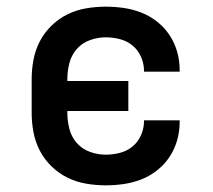

<svg xmlns="http://www.w3.org/2000/svg" viewBox="-20 -548 640 576"><path d="M297 8Q268 8 238.5 3Q209 -2 182.5 -15Q156 -28 134.5 -49Q113 -70 99.5 -96Q86 -122 80.5 -151Q75 -180 75 -210V-310Q75 -340 80.5 -369Q86 -398 99.5 -424Q113 -450 134.5 -471Q156 -492 182.5 -505Q209 -518 238.5 -523Q268 -528 297 -528Q325 -528 352 -524Q379 -520 404.5 -510Q430 -500 452 -482.5Q474 -465 489 -442Q504 -419 511.5 -392.5Q519 -366 519 -338V-333H412V-336Q412 -357 403 -377.5Q394 -398 377.5 -411.5Q361 -425 340 -430.5Q319 -436 297 -436Q273 -436 249.5 -427.5Q226 -419 210 -400.5Q194 -382 188 -358Q182 -334 182 -310V-305H365V-215H182V-210Q182 -186 188 -162Q194 -138 210 -119.5Q226 -101 249.5 -92.5Q273 -84 297 -84Q319 -84 340 -89.5Q361 -95 377.5 -108.5Q394 -122 403 -142.5Q412 -163 412 -184V-187H519V-182Q519 -154 511.5 -127.5Q504 -101 489 -78Q474 -55 452 -37.5Q430 -20 404.5 -10Q379 0 352 4Q325 8 297 8Z"/></svg>

Font: Iosevka Semibold Extended
Style: Regular
Weight: 600
Width: 7
Monospace: yes
Designer: Belleve Invis
Foundry: Belleve Invis
Version: Version 32.5.0; ttfautohint (v1.8.4)